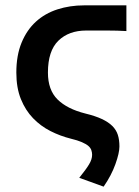

<svg xmlns="http://www.w3.org/2000/svg" viewBox="-20 -511 518 717"><path d="M367 186 276 153Q301 122 312.5 103Q324 84 324 67Q324 58 321 49.5Q318 41 310 34Q302 27 286 20Q270 13 245 7Q205 -3 168.5 -21.5Q132 -40 103.5 -69.5Q75 -99 58 -141Q41 -183 41 -240Q41 -304 60.5 -351.5Q80 -399 114 -430Q148 -461 194.5 -476Q241 -491 294 -491H452V-395Q419 -397 379.5 -397Q340 -397 302 -397Q237 -397 198 -359Q159 -321 159 -240Q159 -175 195 -139.5Q231 -104 299 -87Q336 -78 360.5 -66.5Q385 -55 399.5 -40.5Q414 -26 420 -7.5Q426 11 426 36Q426 60 411 102Q396 144 367 186Z"/></svg>

Font: TT Toshiba Sans Medium
Style: Regular
Weight: 500
Designer: Paul D. Hunt
Foundry: Toshiba Corporation
Version: Version 2.020;PS 2.000;hotconv 1.0.86;makeotf.lib2.5.63406